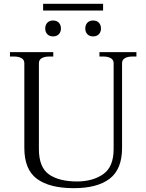

<svg xmlns="http://www.w3.org/2000/svg" viewBox="-20 -972 764 1002"><path d="M205 -952H518V-917H205ZM216 -823Q216 -842 227 -853.5Q238 -865 257 -865Q276 -865 287 -853.5Q298 -842 298 -823Q298 -805 287 -793.5Q276 -782 257 -782Q238 -782 227 -793.5Q216 -805 216 -823ZM425 -823Q425 -842 436 -853.5Q447 -865 466 -865Q485 -865 496 -853.5Q507 -842 507 -823Q507 -805 496 -793.5Q485 -782 466 -782Q447 -782 436 -793.5Q425 -805 425 -823ZM107 -200V-642Q107 -660 92 -668.5Q77 -677 53 -677H32V-700H258V-677H237Q213 -677 198 -668.5Q183 -660 183 -642V-194Q183 -99 235.5 -62Q288 -25 382 -25Q464 -25 518.5 -63Q573 -101 573 -194V-642Q573 -660 558 -668.5Q543 -677 519 -677H499V-700H692V-677H671Q647 -677 632 -668.5Q617 -660 617 -642V-200Q617 -89 552.5 -39.5Q488 10 365 10Q239 10 173 -38.5Q107 -87 107 -200Z"/></svg>

Font: Taviraj Light
Style: Regular
Weight: 300
Designer: Katatrad Team
Foundry: CadsonDemak
Version: Version 1.001